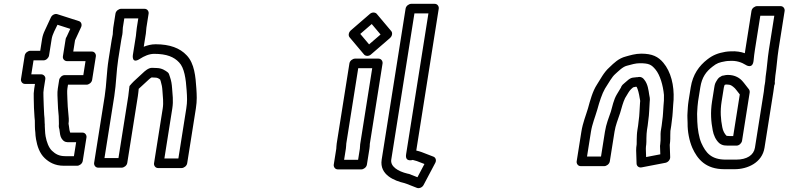

<svg xmlns="http://www.w3.org/2000/svg" viewBox="-20 -820 4115 1002"><path d="M280 -690.8 346.8 -669.4 328 -628.6C324.5 -623.7 323.1 -619.3 322.6 -616L308.3 -526C305.9 -510.9 318.6 -501 329.3 -501H426.3L414.8 -428H317.8C302.7 -428 290.5 -413.7 288.8 -403L281.7 -358C277.9 -334.3 280.8 -310.3 281 -294.8C281.3 -267.4 284.2 -237.5 286.4 -214C286.4 -196.1 287.9 -182.4 287.4 -172.7C285.3 -155 289.6 -148.5 289.9 -145.4L292.2 -128.8C294.2 -111.2 297.8 -100.1 307.2 -89.7C310.4 -86.2 318 -78 332.4 -78H377.4L365.8 -5H320.8C287.5 -5 269 -16.6 251.2 -33.3C234.6 -49 223.4 -78.4 218 -108.5L215.9 -124.2L214.8 -141.4C214.4 -148 213.4 -158.1 213.7 -162C214.4 -169.9 213.5 -174.4 213.2 -176.3C212.9 -183 213.1 -192.4 212.3 -202.1L210.5 -221.5C209.1 -254.3 207.3 -282 206.7 -316.8C205.8 -331.6 206.5 -344.2 208.7 -358L216.5 -407C218.9 -422.1 206.1 -432 195.4 -432H143.4L155 -505H207C222.1 -505 234.2 -519.3 235.9 -530L249.7 -617C253.7 -642.1 270.7 -670.7 280 -690.8ZM346.2 -128C344.6 -132.2 342.8 -139 342.5 -141.6L340.3 -158C339 -169.2 337.5 -173.5 337.6 -174C340.6 -193.8 338.3 -209.9 336.9 -225.1C334.7 -249.5 331.9 -277.9 331.7 -303.2C331.3 -322.3 329.4 -343.8 331.7 -358L334.9 -378H431.9C442.6 -378 458.4 -387.9 460.8 -403L480.3 -526C482 -536.7 474.4 -551 459.3 -551H362.3L371.6 -610L403.4 -678.7C408.9 -690.7 404.7 -705.8 391.7 -709.9L279.4 -745.9C267 -749.9 251.6 -742.3 245.6 -729.3C234.9 -706.3 224.9 -684.7 213.8 -660.6C207.1 -646.8 202 -631.7 199.7 -617L189.9 -555H137.9C127.2 -555 111.3 -545.1 108.9 -530L89.5 -407C87.8 -396.3 95.4 -382 110.5 -382H162.5L158.7 -358C156 -340.8 155.1 -325.3 156.1 -307.2C156.8 -273 157.2 -240.9 160 -209.9L161.8 -190.7C162.4 -167.8 161.2 -151.5 164.3 -129.6L165.4 -112.6C165.4 -112.2 165.5 -111.5 165.6 -110.9L168 -93.5C174.3 -57.2 186.4 -20.2 213.3 5.3C235.4 26.1 265.8 45 312.9 45H382.9C393.6 45 409.4 35.1 411.8 20L431.3 -103C433 -113.7 425.4 -128 410.3 -128Z M618.4 -640C620.8 -655.1 619.7 -667.5 621.1 -676L628.7 -724H701.7L694.1 -676C691.2 -657.7 690.7 -642.3 689.3 -633L673.4 -533C673.4 -533 665.5 -484 709.8 -512.7C731.9 -527 758.2 -539 784.4 -539C850.1 -539 888.1 -522.8 914.6 -494.4C942.3 -466 950.1 -408.4 954.1 -347.5C956.4 -313.7 958 -290.2 952.2 -254L910.9 7H837.9L879.2 -254C885.7 -294.6 880 -329.6 878.2 -358.4C876.7 -381.1 873.8 -398.5 867.4 -417.2L862 -433.2C860.6 -437.1 858.2 -440.4 855 -442.8C844.4 -450.7 826 -464.5 798.6 -465C788.6 -465.7 781.2 -466 773.8 -466H772.8C754.4 -466 735.2 -448.6 725.8 -439.5L677.7 -395.1C676.7 -394.8 655.9 -372 655.8 -371C652.7 -351.8 651.9 -334.1 649.4 -318L598.2 5H525.2L576.4 -318C586.9 -384.6 587 -448 596.8 -510L612.9 -612C615.2 -626.5 617.3 -633.1 618.4 -640ZM789.7 -415C800.6 -415 806.4 -411.7 815.7 -404.9L819 -395.3C823.8 -378.5 826.4 -366.7 827.6 -347.6C829.7 -315.6 834.2 -285.1 829.2 -254L783.9 32C782.2 42.7 789.8 57 805 57H928C938.7 57 954.5 47.1 956.9 32L1002.2 -254C1008.8 -295.5 1006.9 -325 1004.7 -358.5C1000.7 -418.7 995.3 -489.1 953.9 -531.6C919 -569 866.4 -589 792.3 -589C770 -589 750.1 -584 730.2 -576.1L739.1 -632.1C742.5 -647.4 742.5 -666.2 744.1 -676L755.6 -749C757.3 -759.7 749.7 -774 734.6 -774H611.6C600.9 -774 585 -764.1 582.6 -749L571.1 -676C568.7 -660.8 569.5 -649.4 568.5 -641.1C567 -635.3 564.9 -624.2 562.9 -612L546.8 -510C536.1 -442.9 536.1 -379.4 526.4 -318L471.2 30C469.5 40.7 477.2 55 492.3 55H615.3C626 55 641.9 45.1 644.2 30L699.4 -318C701.6 -332.1 702.4 -342.8 703.9 -356.4L757.7 -406C759.7 -407.9 765.2 -412.6 770.9 -415.9C775.4 -415.8 783.1 -415 789.7 -415Z M1858 -44 1848.8 14H1775.8L1785 -44C1786.8 -55.4 1786.4 -65.4 1787.2 -71L1849.5 -464H1922.5L1859.6 -67C1858.4 -59.3 1859.3 -52.4 1858 -44ZM1735 -44 1721.8 39C1720.1 49.7 1727.7 64 1742.9 64H1865.9C1876.6 64 1892.4 54.1 1894.8 39L1908 -44C1909.3 -52.6 1910 -61 1910 -69.1L1976.5 -489C1978.1 -499.7 1970.5 -514 1955.4 -514H1832.4C1821.7 -514 1805.8 -504.1 1803.5 -489L1737.2 -71C1735.3 -58.8 1735.6 -47.7 1735 -44ZM1860.2 -643 1920 -694.6 1966 -640 1906.2 -588.4ZM1810 -660.7C1801.2 -653.1 1795.4 -636 1804.4 -625.3L1880.1 -535.3C1886.5 -527.7 1903.1 -524.6 1915.5 -535.3L2016.2 -622.3C2025 -629.9 2030.8 -647 2021.8 -657.7L1946.1 -747.7C1939.7 -755.3 1923.1 -758.4 1910.7 -747.7Z M2142.8 -750H2215.8L2099.4 -15C2092.5 28.2 2134 14.6 2134 14.6C2141.1 16.3 2149.7 18.8 2155.8 20.7L2195.1 35.9L2158.6 104.9L2126.6 92.4C2124.3 91.6 2119.2 88.1 2106.3 86C2056 74 2016.3 48.3 2021.9 13ZM2125.7 -800C2115 -800 2099.1 -790.1 2096.7 -775L1971.9 13C1959.2 93.3 2040.3 123.9 2090.1 135.4C2094.6 136.4 2095.7 137.2 2102.6 139.6L2155.9 160.5C2166.9 164.8 2183.3 159 2190.4 145.7L2251.7 29.7C2258.6 16.7 2253.9 2.1 2241.9 -2.5L2179.7 -26.5C2170.8 -29.9 2162.9 -31.7 2152.4 -34.3L2269.7 -775C2271.4 -785.7 2263.8 -800 2248.7 -800Z M3433 -164 3428.2 -134C3426.9 -125.6 3427.5 -117.7 3427.4 -108.3L3427.3 -88.4C3427.1 -80.2 3426.5 -72.6 3425.5 -66L3424.8 -62C3424.6 -60.5 3424.5 -58.4 3424.5 -57.2L3426 -14.7L3351.9 -0.4L3350.5 -43.2C3350.6 -51.2 3351.2 -57.9 3352.5 -66C3353.2 -70.6 3353.4 -75.5 3353.3 -79.9L3353.5 -99.2C3354.3 -116.9 3354.1 -126.8 3356.5 -142L3360 -164C3361.3 -172.1 3362.5 -182.9 3363.1 -190C3368.8 -227.1 3368.1 -258.5 3370.6 -287.9C3373 -304.4 3370.2 -316.9 3368.1 -325.3C3364.6 -349.3 3360.7 -382.2 3342.2 -404.2C3327.7 -425.1 3307 -417 3307 -417H3301C3298.7 -417 3295.6 -416.5 3293.8 -416C3288.3 -414.7 3274.5 -418.2 3254.2 -399.5C3248.2 -394.7 3241.1 -388.4 3238.4 -385.9C3222.4 -373.9 3221.3 -364.3 3220.8 -363.4C3216.1 -356.2 3211.9 -349.1 3209.4 -344.5L3199 -327.2C3182.5 -299.8 3175.3 -263 3168 -237.8C3156.9 -204.8 3143.5 -173.5 3137.1 -133L3116.5 -3H3043.5L3064.1 -133C3070.2 -171.9 3085.5 -208.2 3097.1 -247.9C3108.5 -289.4 3121.6 -330.4 3137.3 -357.5C3158.5 -389.9 3172.7 -418.1 3191.5 -434.3C3205.1 -446.1 3229.2 -471.6 3251 -476.8C3274.9 -483.4 3297.1 -490 3318.6 -490C3367.7 -490 3379.8 -482.3 3400.8 -457.3C3425 -428.5 3440.4 -373.8 3445 -324.5C3445.4 -315.2 3445.2 -304.9 3444.8 -294.7L3442.7 -269.1C3440.4 -240.5 3440.5 -217.8 3436.3 -191C3434.7 -181.2 3434.2 -171.6 3433 -164ZM3310 -164 3306.5 -142C3303.3 -122 3303.6 -108.6 3302.9 -92.8L3302.7 -72.1C3302.8 -68.5 3302.6 -66.7 3302.5 -66C3300.7 -55.2 3299.9 -45.8 3299.9 -34.8L3302.1 33.7C3302.6 47.4 3314.7 56.2 3328.4 53.5L3453.2 29.5C3465.7 27.1 3478 14.2 3477.5 0.2L3475.2 -64.4L3475.5 -66C3476.9 -75.4 3477.7 -85.1 3477.9 -95.6L3478 -114.9C3478.5 -121 3478.8 -128.5 3478.6 -136.4L3483 -164C3484.3 -172.6 3485.4 -181.1 3486.4 -191.8C3491 -221.9 3491.1 -247.3 3493.2 -272.9L3495.3 -299.3C3498.9 -374.9 3481.4 -445.5 3441.7 -492.7C3415.1 -524.3 3384.1 -540 3326.5 -540C3295.6 -540 3267.8 -531.2 3246 -525.2C3208.2 -515.5 3184.3 -491.4 3160.9 -469C3130.5 -442.3 3113 -405.4 3095.7 -379.2C3072.2 -343.5 3059.8 -295.1 3048.4 -254.1C3038.4 -219.6 3021.4 -179.6 3014.1 -133L2989.5 22C2987.8 32.7 2995.4 47 3010.6 47H3133.6C3144.3 47 3160.1 37.1 3162.5 22L3187.1 -133C3192.4 -166.5 3204 -193.7 3216.2 -230.2C3224.6 -259.2 3231.2 -285.1 3242.1 -308L3252.3 -324.8C3263 -342.6 3266.8 -350.2 3284 -364.1C3285.8 -364.6 3291.2 -365.9 3296.2 -367H3299.1C3300.4 -367 3300 -367 3302.3 -367C3309 -355.9 3315.5 -328.3 3318.1 -309.8C3319.8 -297.7 3321.9 -296.2 3320.5 -287C3320.4 -286.6 3320.3 -285.8 3320.2 -285.2C3317.2 -249.9 3318 -221.2 3312.9 -189C3311.6 -180.4 3311.2 -171.9 3310 -164Z M3966.2 -342 3919.8 -49C3913.6 -10.3 3877.8 13 3821.9 13H3767.9C3691.6 13 3663.4 -22.4 3640.1 -73.9C3627.5 -103.1 3620.7 -146 3619 -185.2C3619.2 -207 3617.1 -221 3618.5 -236.9C3619.9 -256 3620.2 -272.8 3623.2 -292L3634.7 -364C3643.2 -417.7 3665.3 -446.6 3698.4 -472.3C3722 -490.8 3732.8 -494.4 3766.7 -500.4C3772.7 -501.5 3778.9 -502 3785.5 -502C3786.1 -502 3787 -502 3787.4 -502.1C3823.1 -504.8 3851 -494.4 3871.8 -481.3C3871.8 -481.3 3908.4 -456.3 3912.9 -504.7C3914.7 -524.2 3916.9 -542.6 3919.7 -560L3947.9 -738H4020.9L3992.7 -560C3985.4 -514.1 3982.8 -466.1 3976.2 -424C3976.1 -423.5 3976 -422.7 3975.9 -422.3L3973.3 -393.2L3972.1 -386C3972 -385.2 3971.9 -383.9 3971.9 -383.5C3968.5 -369.4 3968.1 -354.2 3966.2 -342ZM4042.7 -560 4074.8 -763C4076.5 -773.7 4068.9 -788 4053.8 -788H3930.8C3920.1 -788 3904.2 -778.1 3901.8 -763L3869.7 -560C3868.7 -553.9 3868.1 -549.8 3867.1 -542.3C3847.2 -549.3 3821.8 -554 3792.5 -552C3785.3 -551.9 3774.1 -551.1 3765.6 -549.6C3729 -543.1 3702 -533.9 3671.1 -509.7C3628.4 -476.6 3595.3 -431.1 3584.7 -364L3573.2 -292C3569.6 -269 3569.2 -249.5 3568 -233.1C3566.1 -210.9 3568.6 -193.6 3568.4 -177.5C3567.7 -133 3577.2 -85.2 3593.2 -48.1C3619.6 10.2 3662.4 63 3760 63H3814C3881.2 63 3957.4 29.2 3969.8 -49L4016.2 -342C4017.8 -352.2 4019.1 -361.7 4020.6 -374C4023.3 -379.2 4024.9 -386.2 4023.2 -392.8L4023.4 -394C4023.5 -394.4 4023.6 -395.1 4023.6 -395.7L4026.3 -424.8C4033.2 -468.7 4036.1 -518.3 4042.7 -560ZM3718.4 -396C3712.5 -385.4 3710.5 -382 3707.7 -364L3695.9 -290C3686.9 -232.8 3691 -183.6 3699.5 -139.9C3703.9 -115 3715.2 -89.8 3733 -73.5C3737.9 -69 3750.6 -61.4 3762.2 -61C3768.3 -60.4 3774 -60 3779.5 -60H3823.5C3838.6 -60 3850.8 -74.3 3852.5 -85L3892.4 -337C3893.4 -343.5 3891.2 -350.5 3888.3 -354.1L3875.6 -370.4C3871.3 -375.5 3867.8 -380.9 3862.9 -386.7L3855.3 -395.7C3841.8 -411.8 3817.1 -429 3778.9 -429C3767 -429 3757.9 -426.1 3757.3 -426C3749.6 -425.7 3744 -423 3739 -419C3736.1 -417 3729.6 -416 3718.4 -396ZM3771 -379C3793.5 -379 3800.5 -372.8 3815.2 -359.3L3821.5 -351.8C3825.2 -346.8 3829.5 -341.2 3834.2 -335.6L3840.8 -327.1L3806.4 -110H3787.4C3783.6 -110 3777.6 -110.8 3772.1 -111C3762.2 -120.1 3752.7 -136.9 3749.4 -156.1C3741.3 -197.4 3737.9 -239.5 3745.9 -290L3757.7 -364C3757.9 -365.7 3758.8 -367.3 3761.3 -376.2C3762.7 -378.5 3770.8 -379 3771 -379Z"/></svg>

Font: Tape
Style: Regular
Weight: 500
Foundry: Cannot Into Space Fonts
Version: Version 0.97